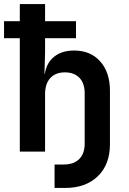

<svg xmlns="http://www.w3.org/2000/svg" viewBox="-20 -750 640 950"><path d="M250 180V64H295Q345 64 372 37Q399 10 399 -39V-288Q399 -338 373 -365Q347 -392 301 -392Q255 -392 229 -364Q203 -336 203 -284V0H78V-561H0V-645H78V-730H203V-645H356V-561H203V-490L200 -385H202Q210 -439 248 -469.5Q286 -500 347 -500Q428 -500 476 -446Q524 -392 524 -301V-36Q524 64 464 122Q404 180 302 180Z"/></svg>

Font: Pitagon Sans Mono
Style: Bold
Weight: 700
Monospace: yes
Designer: Travis Tran
Foundry: Pitagon
Version: Version 1.001; ttfautohint (v1.8.4.7-5d5b);gftools[0.9.26]